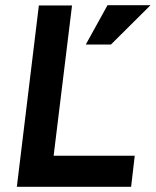

<svg xmlns="http://www.w3.org/2000/svg" viewBox="-20 -721 601 741"><path d="M395 -701H561L408 -549H311ZM130 -700H258L187 -120H500L486 0H45Z"/></svg>

Font: Haskoy Bold
Style: Italic
Weight: 700
Designer: Ertekin Erdin
Foundry: Ertekin Erdin
Version: Version 2.000; ttfautohint (v1.8.4.7-5d5b)